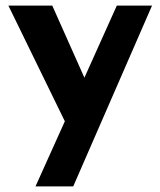

<svg xmlns="http://www.w3.org/2000/svg" viewBox="-20 -457 574 687"><path d="M107 210 212 -23 10 -437H167L282 -179L398 -437H524L242 210Z"/></svg>

Font: Reem Kufi Ink
Style: Bold
Weight: 700
Designer: Khaled Hosny
Version: Version 1.002